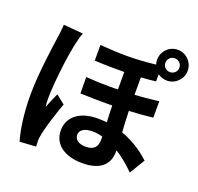

<svg xmlns="http://www.w3.org/2000/svg" viewBox="-149 -994 1253 1213"><g transform="rotate(20 478.0 -388.0)"><path d="M114 -734C113 -704 108 -667 104 -641C94 -569 67 -389 67 -246C67 -118 84 -10 104 56L213 49C212 35 211 19 211 10C211 -49 265 -204 285 -260L226 -307C212 -275 196 -241 184 -207C180 -227 180 -252 180 -272C180 -360 208 -632 246 -723ZM846 -775C872 -775 893 -754 893 -728C893 -702 872 -682 846 -682C819 -682 799 -702 799 -728C799 -754 819 -775 846 -775ZM584 -131C584 -86 563 -57 507 -57C461 -57 431 -76 431 -111C431 -141 461 -163 514 -163C537 -163 560 -160 584 -153ZM784 -645C801 -633 822 -625 846 -625C902 -625 949 -671 949 -728C949 -785 902 -832 846 -832C788 -832 743 -785 743 -728C743 -718 745 -706 748 -697C687 -690 625 -685 554 -685C500 -685 442 -688 375 -693V-588C442 -584 508 -584 575 -584V-467C557 -466 539 -466 521 -466C469 -466 415 -468 360 -472L361 -362C434 -359 507 -359 576 -359C576 -322 578 -284 580 -248C560 -250 539 -251 518 -251C390 -251 324 -185 324 -102C324 0 412 48 522 48C644 48 698 -9 698 -93V-102C743 -75 786 -38 825 1L887 -102C851 -135 786 -188 693 -221C690 -265 687 -312 686 -363C746 -366 799 -370 846 -376V-486C796 -480 743 -474 685 -471V-588C719 -590 751 -593 784 -597Z"/></g></svg>

Font: Kinto Sans
Style: Bold
Weight: 700
Designer: Authors: Ryoko NISHIZUKA  (kana & ideographs); Paul D. Hunt (Latin, Greek & Cyrillic); Wenlong ZHANG  (bopomofo); Sandol
Foundry: Adobe Systems Incorporated, ookami Inc.
Version: Version 0.001